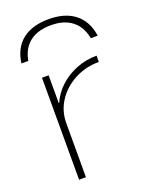

<svg xmlns="http://www.w3.org/2000/svg" viewBox="-145 -846 706 920"><g transform="rotate(-20 207.5 -386.5)"><path d="M221 -773Q304 -773 354 -733.5Q404 -694 415 -618H380Q368 -679 327.5 -710.5Q287 -742 221 -742Q153 -742 112.5 -710.5Q72 -679 61 -618H26Q36 -694 86 -733.5Q136 -773 221 -773ZM95 0V-520H129V-378H131Q151 -424 188.5 -458Q226 -492 274.5 -511Q323 -530 377 -530V-498Q309 -498 252.5 -468Q196 -438 163 -387.5Q130 -337 130 -275V0Z"/></g></svg>

Font: M PLUS 1 ExtraLight
Style: Regular
Weight: 250
Version: Version 1.001